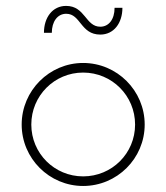

<svg xmlns="http://www.w3.org/2000/svg" viewBox="-20 -616 558 644"><path d="M316.4 -500C361.8 -500 390.6 -538.6 390.6 -589.8H364.3C364.3 -550.8 344.7 -526.4 316.4 -526.4C266.6 -526.4 266.1 -596.2 201.7 -596.2C156.7 -596.2 127.4 -558.1 127.4 -505.9H153.8C153.8 -543 172.4 -569.8 202.1 -569.8C251 -569.8 250 -500 316.4 -500ZM258.8 7.8C372.6 7.8 465.3 -84.5 465.3 -198.2C465.3 -312 372.6 -404.8 258.8 -404.8C145.5 -404.8 52.7 -312 52.7 -198.2C52.7 -84.5 145.5 7.8 258.8 7.8ZM258.8 -24.4C162.6 -24.4 85 -101.6 85 -198.2C85 -294.9 162.6 -372.6 258.8 -372.6C355.5 -372.6 433.1 -294.9 433.1 -198.2C433.1 -101.6 355.5 -24.4 258.8 -24.4Z"/></svg>

Font: Now ExtraLight
Style: Regular
Weight: 200
Designer: Alfredo Marco Pradil
Foundry: Alfredo Marco Pradil
Version: Version 1.200;hotconv 1.0.109;makeotfexe 2.5.65596